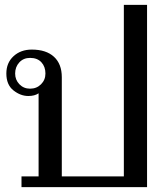

<svg xmlns="http://www.w3.org/2000/svg" viewBox="-20 -766 683 786"><path d="M68 -44H138V-384Q122 -373 96 -373Q64 -373 35 -396Q6 -419 6 -465Q6 -509 35.5 -536Q65 -563 110 -563Q169 -563 201 -533.5Q233 -504 233 -450V-44H487V-746H582V0H68ZM166 -465Q166 -493 149.5 -511Q133 -529 103 -529Q76 -529 59 -510.5Q42 -492 42 -465Q42 -439 59.5 -421Q77 -403 103 -403Q130 -403 148 -421Q166 -439 166 -465Z"/></svg>

Font: TavirajRegular
Style: Regular
Weight: 400
Designer: Katatrad Team
Foundry: CadsonDemak
Version: Version 1.001